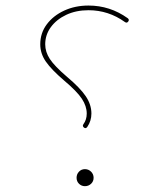

<svg xmlns="http://www.w3.org/2000/svg" viewBox="-20 -675 580 682"><path d="M433.6 -610.4Q440.4 -605 435.5 -598.6Q430.7 -591.8 423.8 -596.7Q365.2 -638.7 294.4 -638.7Q250 -638.7 215.3 -622.3Q180.7 -606 160.6 -578.6Q140.6 -551.3 140.6 -517.6Q140.6 -490.7 157 -465.6Q173.3 -440.4 218.3 -401.9Q264.2 -363.3 284.4 -333.5Q304.7 -303.7 304.7 -271.5Q304.7 -245.6 290 -224.1Q284.2 -216.3 277.3 -222.7Q272 -228 276.4 -233.9Q288.1 -250 288.1 -271.5Q288.1 -297.9 270.8 -324.2Q253.4 -350.6 207.5 -389.2Q162.6 -427.7 142.8 -456.3Q123 -484.9 123 -517.6Q123 -557.6 146.2 -588.6Q169.4 -619.6 208.3 -637.5Q247.1 -655.3 294.4 -655.3Q370.6 -655.3 433.6 -610.4ZM252 -43.5Q252 -56.2 260.5 -65.2Q269 -74.2 281.7 -74.2Q294.4 -74.2 303.5 -65.2Q312.5 -56.2 312.5 -43.5Q312.5 -30.8 303.5 -22.2Q294.4 -13.7 281.7 -13.7Q269.5 -13.7 260.7 -22.2Q252 -30.8 252 -43.5Z"/></svg>

Font: Mikhak-DS1-FD Thin
Style: Regular
Weight: 100
Designer: Amin Abedi
Version: Version 3.2